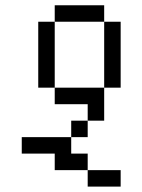

<svg xmlns="http://www.w3.org/2000/svg" viewBox="-20 -645 540 728"><path d="M437.5 62.5V0H312.5V62.5ZM312.5 0V-62.5H250V-125H62.5V-62.5H187.5V0ZM250 -125H312.5V-187.5H250ZM312.5 -187.5H375Q375 -187.5 375 -312.5H187.5V-250H312.5ZM187.5 -312.5Q187.5 -312.5 187.5 -562.5H125Q125 -562.5 125 -312.5ZM375 -312.5H437.5Q437.5 -312.5 437.5 -562.5H375Q375 -562.5 375 -312.5ZM187.5 -562.5H375V-625H187.5Z"/></svg>

Font: UnifontExMono
Style: Regular
Weight: 500
Version: Version 15.0.06